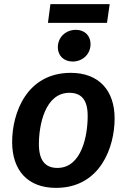

<svg xmlns="http://www.w3.org/2000/svg" viewBox="-20 -898 616 933"><path d="M500 -787 513 -878H225L213 -787ZM333 -599C382 -599 420 -635 420 -684C420 -724 392 -753 349 -753C299 -753 261 -717 261 -668C261 -629 289 -599 333 -599ZM252 15C468 15 537 -184 537 -322C537 -458 461 -544 324 -544C109 -544 39 -348 39 -208C39 -70 115 15 252 15ZM259 -82C200 -82 169 -118 169 -198C169 -288 198 -447 317 -447C376 -447 407 -412 406 -332C406 -242 378 -82 259 -82Z"/></svg>

Font: Fira Sans Medium
Style: Italic
Weight: 500
Italic angle: -8°
Designer: bBox Type GmbH & Carrois Corporate GbR & Edenspiekermann AG
Foundry: bBox Type GmbH & Carrois Corporate GbR & Edenspiekermann AG
Version: Version 4.301;PS 004.301;hotconv 1.0.88;makeotf.lib2.5.64775